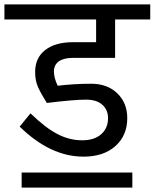

<svg xmlns="http://www.w3.org/2000/svg" viewBox="-40 -709 700 869"><path d="M640 -689V-621H481V-447H290Q248 -447 226 -431Q204 -415 204 -385Q204 -357 221 -321Q297 -330 373 -330Q446 -330 491 -286.5Q536 -243 536 -174Q536 -96 482.5 -48Q429 0 338 0Q188 0 49 -136L98 -196Q166 -130 220.5 -102Q275 -74 332 -74Q387 -74 418 -101.5Q449 -129 449 -174Q449 -212 423 -235Q397 -258 350 -258Q294 -258 172 -243Q145 -286 132 -315Q119 -344 119 -383Q119 -447 164.5 -482.5Q210 -518 290 -518H395V-621H-20V-689ZM58 72H559V140H58Z"/></svg>

Font: Fira GO
Style: Regular
Weight: 400
Designer: Carrois Corporate
Foundry: Carrois Corporate GbR
Version: Version 0.300